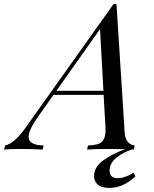

<svg xmlns="http://www.w3.org/2000/svg" viewBox="-107 -733 756 941"><path d="M383.3 -590.3 169.4 -288.1H399.9ZM428.2 188Q392.1 188 373 172.4Q354 156.7 354 129.9Q354 85.4 400.1 52.2Q446.3 19 507.3 -2Q464.4 -2.9 411.9 -2.9Q359.4 -2.9 319.8 0L324.2 -20Q358.4 -21.5 377 -28.3Q412.6 -42 410.2 -104L400.9 -268.1H155.3L80.1 -162.1Q33.2 -95.7 33.2 -62.5Q33.2 -21.5 106.9 -20L102.1 0Q46.4 -2.9 -4.6 -2.9Q-55.7 -2.9 -86.9 0L-82 -20Q-36.1 -29.8 18.1 -106.9L449.2 -712.9H463.9L503.9 -84Q506.3 -51.3 520.8 -36.1Q535.2 -21 553.2 -20L548.8 0L540 -0.5Q495.6 13.7 462.9 40.3Q430.2 66.9 430.2 103.5Q430.2 140.1 469.2 140.1Q488.3 140.1 510.5 132.1Q532.7 124 546.4 113.8L557.1 130.9Q497.1 188 428.2 188Z"/></svg>

Font: PlayfairDisplaySC-Italic
Style: Italic
Weight: 400
Italic angle: -14°
Designer: Claus Eggers Sørensen
Foundry: Claus Eggers Sørensen
Version: Version 1.004;PS 001.004;hotconv 1.0.70;makeotf.lib2.5.58329